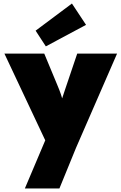

<svg xmlns="http://www.w3.org/2000/svg" viewBox="-20 -839 689 1089"><path d="M121 230 254 -84 256 -2 5 -535H231L305 -357Q317 -329 325.5 -304Q334 -279 338 -257L318 -239Q322 -250 330 -273.5Q338 -297 348 -328L418 -535H644L411 0L317 230ZM240 -576 182 -665 388 -819 468 -698Z"/></svg>

Font: Lexend Deca Black
Style: Regular
Weight: 900
Designer: Bonnie Shaver-Troup, Thomas Jockin
Foundry: Lexend
Version: Version 1.007